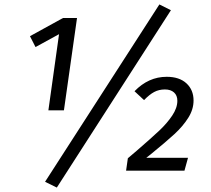

<svg xmlns="http://www.w3.org/2000/svg" viewBox="-20 -769 952 865"><path d="M268 -272H198L246 -615L140 -557L115 -606L264 -688H327ZM750 -723 236 76 183 50 698 -749ZM852 -316Q852 -276 828 -238Q804 -200 766 -165Q728 -130 658 -73L639 -58H827L811 0H548L556 -56Q558 -58 596 -90Q663 -148 698 -181Q733 -214 756 -248.5Q779 -283 779 -315Q779 -339 764 -352.5Q749 -366 723 -366Q696 -366 674.5 -354.5Q653 -343 629 -318L586 -358Q649 -423 731 -423Q788 -423 820 -393.5Q852 -364 852 -316Z"/></svg>

Font: FiraGO Book
Style: Italic
Weight: 350
Italic angle: -8°
Designer: bBox Type GmbH
Foundry: bBox Type GmbH
Version: Version 1.001